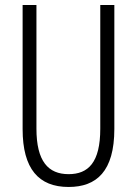

<svg xmlns="http://www.w3.org/2000/svg" viewBox="-20 -734 544 764"><path d="M435 -221V-714H379V-222C379 -87 331 -41 253 -41C172 -41 125 -92 125 -222V-714H70V-220C70 -62 134 10 253 10C364 10 435 -52 435 -221Z"/></svg>

Font: Noto Sans Arabic UI XCn Lt
Style: Regular
Weight: 300
Width: 2
Designer: Monotype Design Team, Nadine Chahine and Nizar Qandah
Foundry: Monotype Imaging Inc.
Version: Version 2.010